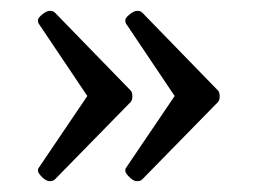

<svg xmlns="http://www.w3.org/2000/svg" viewBox="-20 -490 475 354"><path d="M212 -447Q211 -449 211 -453Q211 -457 219 -463.5Q227 -470 233 -470Q239 -470 242 -467L382 -323Q385 -320 385 -312.5Q385 -305 382 -302L242 -159Q239 -156 232.5 -156Q226 -156 218.5 -163.5Q211 -171 211 -175Q211 -179 212 -180L302 -313ZM51 -447Q50 -449 50 -453Q50 -457 58 -463.5Q66 -470 72 -470Q78 -470 81 -467L221 -323Q224 -320 224 -312.5Q224 -305 221 -302L81 -159Q78 -156 71.5 -156Q65 -156 57.5 -163.5Q50 -171 50 -175Q50 -179 51 -180L141 -313Z"/></svg>

Font: Trochut
Style: Regular
Weight: 400
Designer: Andreu Balius
Foundry: Andreu Balius
Version: Version 1.001